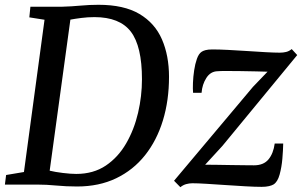

<svg xmlns="http://www.w3.org/2000/svg" viewBox="-26 -771 1261 802"><path d="M101 -743H235Q272 -744 310 -747.5Q348 -751 385.5 -751Q491.5 -751 556.2 -712.8Q621 -674.5 650.5 -606.5Q680 -538.5 680 -450Q680 -351.5 654.5 -268Q629 -184.5 579.8 -122.5Q530.5 -60.5 459 -26.2Q387.5 8 296 8Q250.5 8 209.2 4Q168 0 129.5 0H-5.5L-0.5 -40L74 -52.5L160 -688.5L96.5 -698.5ZM368.5 -699.5Q340.5 -699.5 313.5 -696Q286.5 -692.5 268 -689L181.5 -58Q204 -52.5 236.8 -48.5Q269.5 -44.5 292.5 -44.5Q364 -44.5 415.8 -79.2Q467.5 -114 501 -172Q534.5 -230 550.8 -300Q567 -370 567 -440Q567 -578 520.5 -638.8Q474 -699.5 368.5 -699.5ZM1091.5 -471.5Q1075.5 -472 1044.8 -472.8Q1014 -473.5 979.8 -474Q945.5 -474.5 918.5 -474.5Q891.5 -474.5 883.5 -473.5Q853.5 -473 836 -445.5Q818.5 -418 816 -383.5H780.5Q779 -399.5 780 -425Q781 -450.5 785 -477.2Q789 -504 796.5 -525.2Q804 -546.5 816 -554.5Q821.5 -558.5 832.2 -561.5Q843 -564.5 861.5 -564.5Q889 -564.5 927.5 -562.5Q966 -560.5 1007.2 -557.8Q1048.5 -555 1084.5 -553Q1120.5 -551 1143 -551Q1157 -551 1169.2 -554Q1181.5 -557 1192.5 -566L1215.5 -541L903 -161.5L831 -83Q851.5 -83 881.2 -82.5Q911 -82 942.2 -81.5Q973.5 -81 998.8 -80.8Q1024 -80.5 1035 -80.5Q1075 -80.5 1095.5 -105.2Q1116 -130 1121.5 -171.5H1157Q1156.5 -144.5 1153.5 -108.5Q1150.5 -72.5 1142 -41.8Q1133.5 -11 1116.5 -0.5Q1110 3.5 1097.5 6.5Q1085 9.5 1067 9.5Q1039.5 9.5 999.5 7.2Q959.5 5 916.8 2Q874 -1 836.8 -3.2Q799.5 -5.5 777.5 -5.5Q764.5 -5.5 751.2 -1.8Q738 2 727.5 11L701 -16L1030.5 -408Z"/></svg>

Font: Merriweather
Style: Italic
Weight: 400
Italic angle: -7.8°
Designer: Eben Sorkin
Foundry: Eben Sorkin
Version: Version 2.100